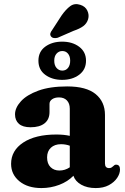

<svg xmlns="http://www.w3.org/2000/svg" viewBox="-20 -919 622 952"><path d="M35 -106.5Q35 -172.5 95.2 -212.2Q155.5 -252 259.5 -252Q297 -252 326 -245.5V-380Q326 -406 311.8 -421Q297.5 -436 272.5 -436Q251.5 -436 238.5 -427Q225.5 -418 225.5 -404V-363.5Q225.5 -327 201 -307.5Q176.5 -288 131.5 -288Q93 -288 73.8 -305Q54.5 -322 54.5 -352Q54.5 -384.5 83.5 -416.5Q112.5 -448.5 170 -469.5Q227.5 -490.5 313 -490.5Q408 -490.5 454.2 -452.5Q500.5 -414.5 500.5 -349V-108.5Q500.5 -85.5 521 -85.5Q529 -85.5 533.5 -88.8Q538 -92 542 -95.5Q544.5 -98.5 547.8 -100.5Q551 -102.5 555.5 -102.5Q575 -102.5 575 -78.5Q575 -58 560.8 -36.8Q546.5 -15.5 519.8 -1Q493 13.5 454.5 13.5Q412.5 13.5 382.8 -3.2Q353 -20 344 -47.5Q316 -18.5 273.8 -2.5Q231.5 13.5 185.5 13.5Q117.5 13.5 76.2 -20.2Q35 -54 35 -106.5ZM213.5 -138.5Q213.5 -107.5 230.5 -90.5Q247.5 -73.5 274.5 -73.5Q302.5 -73.5 326 -89.5V-196.5Q305.5 -204 282.5 -204Q251 -204 232.2 -186.5Q213.5 -169 213.5 -138.5ZM285.5 -842.5Q306.5 -872.5 328.2 -888.5Q350 -904.5 378.5 -895Q403.5 -887 413.2 -866Q423 -845 417 -824Q410.5 -802.5 393 -789.5Q375.5 -776.5 344.5 -766L266.5 -732Q256.5 -729 247 -730.5Q237.5 -732 232.5 -739Q227.5 -746.5 230 -754.5Q232.5 -762.5 238.5 -770ZM288 -523Q238.5 -523 204.5 -548Q170.5 -573 170.5 -618Q170.5 -663 204.5 -687.8Q238.5 -712.5 288 -712.5Q339 -712.5 372.8 -687Q406.5 -661.5 406.5 -618Q406.5 -574 372.8 -548.5Q339 -523 288 -523ZM289 -666Q272 -666 260.5 -653.2Q249 -640.5 249 -618Q249 -595 260.5 -582Q272 -569 289 -569Q306.5 -569 317.2 -582.2Q328 -595.5 328 -618Q328 -640 317.2 -653Q306.5 -666 289 -666Z"/></svg>

Font: Fraunces 9pt S050
Style: Bold
Weight: 700
Version: Version 1.000; ttfautohint (v1.8.3)